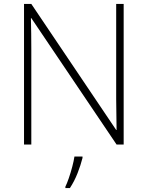

<svg xmlns="http://www.w3.org/2000/svg" viewBox="-20 -734 751 975"><path d="M608 0H572L139 -642H137Q138 -601 138.5 -562.5Q139 -524 139 -481V0H102V-714H139L570 -74H572Q572 -108 571 -151Q570 -194 570 -231V-714H608ZM399 68Q390 104 374 145Q358 186 335 221H312V214Q320 198 329.5 170.5Q339 143 347 112.5Q355 82 358 61H399Z"/></svg>

Font: Noto Sans Kannada ExtraLight
Style: Regular
Weight: 200
Designer: Jelle Bosma - Monotype Design Team
Foundry: Monotype Imaging Inc.
Version: Version 2.005; ttfautohint (v1.8.4.7-5d5b)